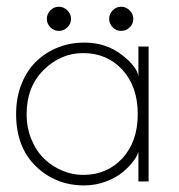

<svg xmlns="http://www.w3.org/2000/svg" viewBox="-20 -552 544 584"><path d="M159 -531.5Q173.5 -531.5 184.8 -520.5Q196 -509.5 196 -494.5Q196 -479.5 185 -468.8Q174 -458 159 -458Q144 -458 133.2 -469Q122.5 -480 122.5 -494.5Q122.5 -509.5 133.2 -520.5Q144 -531.5 159 -531.5ZM348.5 -531.5Q363 -531.5 374.2 -520.5Q385.5 -509.5 385.5 -494.5Q385.5 -479.5 374.5 -468.8Q363.5 -458 348.5 -458Q333.5 -458 322.8 -469Q312 -480 312 -494.5Q312 -509.5 322.8 -520.5Q333.5 -531.5 348.5 -531.5ZM401 0V-91Q398.5 -79 386.2 -62.5Q374 -46 354 -29Q334 -12 302.5 0Q271 12 236 12Q149.5 12 89.2 -46.2Q29 -104.5 29 -205Q29 -256 46 -297.8Q63 -339.5 91.5 -366.5Q120 -393.5 157.2 -408Q194.5 -422.5 236 -422.5Q302 -422.5 349.8 -385.8Q397.5 -349 401 -319V-410.5H432V0ZM61 -205Q61 -163 75.8 -127.5Q90.5 -92 114.8 -68.8Q139 -45.5 169.8 -32.8Q200.5 -20 233 -20Q305.5 -20 352.2 -70.5Q399 -121 399 -205Q399 -289 352.2 -339.8Q305.5 -390.5 233 -390.5Q164.5 -390.5 112.8 -339.2Q61 -288 61 -205Z"/></svg>

Font: League Spartan ExtraLight
Style: Regular
Weight: 200
Foundry: The League of Moveable Type
Version: Version 2.002